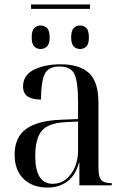

<svg xmlns="http://www.w3.org/2000/svg" viewBox="-20 -836 563 866"><path d="M120 -796V-816H386V-796ZM163 -615Q146 -615 134.5 -626.5Q123 -638 123 -667Q123 -698 134.5 -709.5Q146 -721 163 -721Q180 -721 192 -709.5Q204 -698 204 -667Q204 -638 192 -626.5Q180 -615 163 -615ZM341 -615Q324 -615 312.5 -626.5Q301 -638 301 -667Q301 -698 312.5 -709.5Q324 -721 341 -721Q358 -721 369.5 -709.5Q381 -698 381 -667Q381 -638 369.5 -626.5Q358 -615 341 -615ZM195 10Q127 10 86.5 -29Q46 -68 46 -139Q46 -217 98 -254.5Q150 -292 256 -296L332 -299V-381Q332 -464 316.5 -500Q301 -536 248 -536Q198 -536 181.5 -501.5Q165 -467 165 -387Q125 -387 104.5 -401Q84 -415 84 -446Q84 -497 133 -521.5Q182 -546 254 -546Q338 -546 381 -507Q424 -468 424 -373V-79Q424 -38 436.5 -24Q449 -10 481 -10H484V0H338V-102H336Q321 -45 283.5 -17.5Q246 10 195 10ZM218 -7Q252 -7 277.5 -27.5Q303 -48 317.5 -81.5Q332 -115 332 -156V-288L275 -285Q198 -281 168.5 -246Q139 -211 139 -132Q139 -7 218 -7Z"/></svg>

Font: Noto Serif Display SemiCondensed
Style: Regular
Weight: 400
Width: 4
Designer: Monotype Design Team
Foundry: Monotype Imaging Inc.
Version: Version 2.009